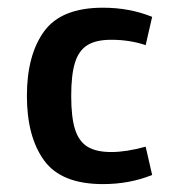

<svg xmlns="http://www.w3.org/2000/svg" viewBox="-20 -464 478 491"><path d="M264.6 -362.3Q225.6 -362.3 203.6 -348.6Q181.6 -335 171.9 -304.2Q162.1 -273.4 162.1 -218.8Q162.1 -164.1 171.9 -133.3Q181.6 -102.5 203.6 -88.9Q225.6 -75.2 264.6 -75.2Q302.7 -75.2 352.5 -88.9L369.1 -16.6Q311.5 6.8 243.2 6.8Q136.7 6.8 92.8 -53.7Q48.8 -114.3 48.8 -218.8Q48.8 -323.2 92.8 -383.8Q136.7 -444.3 243.2 -444.3Q311.5 -444.3 369.1 -420.9L352.5 -348.6Q311.5 -362.3 264.6 -362.3Z"/></svg>

Font: Sudo Var
Style: Regular
Weight: 400
Monospace: yes
Designer: Jens Kutilek
Foundry: Jens Kutilek
Version: Version 0.065;FEAKit 1.0